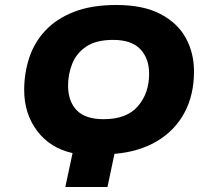

<svg xmlns="http://www.w3.org/2000/svg" viewBox="-20 -745 822 770"><path d="M271 -131Q181 -151 129 -220Q77 -289 77 -384Q77 -451 97 -512.5Q117 -574 161 -621.5Q205 -669 275.5 -697Q346 -725 447 -725Q554 -725 623 -689Q692 -653 725 -593Q758 -533 758 -458Q758 -364 719.5 -292.5Q681 -221 609 -178.5Q537 -136 439 -128L411 5H242ZM396 -267Q488 -267 533 -319Q578 -371 578 -449Q578 -511 542.5 -548Q507 -585 434 -585Q365 -585 325.5 -558Q286 -531 269.5 -489Q253 -447 253 -402Q253 -339 287.5 -303Q322 -267 396 -267Z"/></svg>

Font: Noto Sans ExtraBold
Style: Italic
Weight: 800
Italic angle: -12°
Designer: Monotype Design Team
Foundry: Monotype Imaging Inc.
Version: Version 2.013; ttfautohint (v1.8.4.7-5d5b)